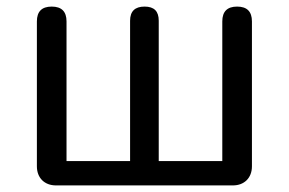

<svg xmlns="http://www.w3.org/2000/svg" viewBox="-20 -563 877 583"><path d="M745 -271V-498C745 -528 730 -543 700 -543C670 -543 655 -528 655 -498V-74H462V-500C462 -529 448 -543 419 -543C390 -543 375 -529 375 -500V-74H182V-498C182 -528 167 -543 137 -543C107 -543 92 -528 92 -498V-58C92 -23 115 0 150 0H418H687C722 0 745 -23 745 -58Z"/></svg>

Font: GenSenRounded2 TW R
Style: Regular
Weight: 400
Version: Version 2.100;PS 2.1;hotconv 16.6.51;makeotf.lib2.5.65220 DE